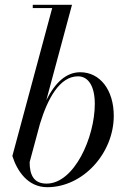

<svg xmlns="http://www.w3.org/2000/svg" viewBox="-20 -770 534 800"><path d="M197.5 -736.5 31.5 -120C51.5 -57 96 10 177 10C326 10 454 -131.5 454 -287.5C454 -395.5 396.5 -469 314.5 -469C256 -469 210 -426.5 173 -352.5L280 -750H116.5V-736.5ZM103.5 -94.5 146.5 -254C178.5 -359 228.5 -452 305 -452C348 -452 375 -411 375 -337C375 -198 289.5 -5 174 -5C121 -5 103.5 -40.5 103.5 -94.5Z"/></svg>

Font: Bodoni* 16pt
Style: Italic
Weight: 400
Italic angle: -13°
Version: Version 2.3